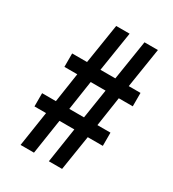

<svg xmlns="http://www.w3.org/2000/svg" viewBox="-174 -796 816 905"><g transform="rotate(30 234.5 -343.5)"><path d="M80 12 109 -178H46V-250H121L145 -410H75V-483H156L190 -699H263L229 -483H310L344 -699H417L383 -483H447V-410H371L347 -250H418V-178H336L306 12H234L263 -178H182L153 12ZM194 -250H274L299 -410H218Z"/></g></svg>

Font: Archivo ExtraCondensed
Style: Bold Italic
Weight: 700
Width: 2
Italic angle: -10°
Designer: Hector Gatti
Foundry: Omnibus-Type
Version: Version 2.001